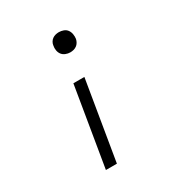

<svg xmlns="http://www.w3.org/2000/svg" viewBox="-173 -656 946 998"><g transform="rotate(-30 300.0 -156.5)"><path d="M321 -407Q307 -407 293.5 -412.5Q280 -418 272 -428.5Q264 -439 261.5 -453.5Q259 -468 262 -482Q263 -492 268.5 -501.5Q274 -511 282.5 -517Q291 -523 301 -525.5Q311 -528 321 -528Q335 -528 348.5 -523Q362 -518 370 -507Q378 -496 380.5 -481.5Q383 -467 381 -453Q379 -443 373.5 -433.5Q368 -424 359.5 -418Q351 -412 341 -409.5Q331 -407 321 -407ZM175 215 254 -260H320L241 215Z"/></g></svg>

Font: Iosevka Light Extended
Style: Italic
Weight: 300
Width: 7
Italic angle: -9°
Monospace: yes
Designer: Belleve Invis
Foundry: Belleve Invis
Version: Version 32.5.0; ttfautohint (v1.8.4)